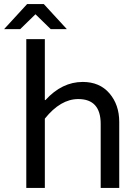

<svg xmlns="http://www.w3.org/2000/svg" viewBox="-50 -922 679 942"><path d="M356 -520Q439 -520 487 -464Q535 -408 535 -324V0H444V-314Q444 -436 334 -436Q247 -436 170 -340V0H79V-730H170V-431H173Q254 -520 356 -520ZM165 -902 278 -779H199L124 -852L49 -779H-30L83 -902Z"/></svg>

Font: Varela
Style: Regular
Weight: 400
Designer: Joe Prince
Foundry: Joe Prince
Version: Version 1.000